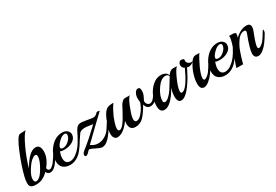

<svg xmlns="http://www.w3.org/2000/svg" viewBox="45 -1533 3499 2432"><g transform="rotate(-30 1794.5 -317.5)"><path d="M520 -256Q526 -256 526 -237.5Q526 -219 520 -209L498 -172Q449 -91 418 -64Q384 -33 352 -33Q310 -33 296 -72Q255 -31 213 -10.5Q171 10 119 10Q67 10 45.5 -6.5Q24 -23 24 -61.5Q24 -100 36 -149Q67 -281 140 -459.5Q213 -638 255 -649Q268 -652 302.5 -652.5Q337 -653 344 -654Q305 -625 238.5 -484Q172 -343 138 -213Q246 -404 342 -404Q410 -404 410 -306.5Q410 -209 328 -108Q329 -91 338 -81Q347 -71 361 -71Q375 -71 391.5 -83.5Q408 -96 416.5 -105.5Q425 -115 439 -133Q453 -151 472 -181.5Q491 -212 504.5 -234Q518 -256 520 -256ZM298 -319Q295 -320 282.5 -320Q270 -320 235.5 -294Q201 -268 155 -194.5Q109 -121 109 -73.5Q109 -26 138 -26Q191 -26 252 -128.5Q313 -231 313 -290Q313 -315 298 -319Z M879 -260Q885 -260 885 -240.5Q885 -221 869 -194Q853 -167 837.5 -143Q822 -119 796 -87Q770 -55 745 -36Q682 10 618.5 10Q555 10 516 -22.5Q477 -55 477 -122Q477 -224 552 -311Q627 -398 727 -398Q772 -398 799 -374.5Q826 -351 826 -318Q826 -262 773 -228Q720 -194 648 -194Q606 -194 586 -205Q567 -154 567 -115Q567 -31 638 -31Q680 -31 724.5 -63.5Q769 -96 800.5 -136.5Q832 -177 872 -253Q876 -260 879 -260ZM773 -339Q773 -368 745 -368Q706 -368 658 -320Q610 -272 610 -242Q610 -222 648 -222Q686 -222 727.5 -259Q769 -296 773 -339Z M1299 -201Q1232 -89 1180.5 -35Q1129 19 1080 19Q1054 19 996 -11Q938 -41 925.5 -41Q913 -41 909 -38Q868 11 847.5 11Q827 11 827 -9Q827 -29 839.5 -41.5Q852 -54 858.5 -60Q865 -66 878.5 -76Q892 -86 916 -106Q989 -165 1088 -260L1123 -293L1103 -296Q1032 -307 1009 -307Q956 -307 928 -281Q925 -278 893 -229.5Q861 -181 860 -181Q856 -181 856 -202Q856 -223 864 -237Q872 -251 888.5 -285Q905 -319 911.5 -330.5Q918 -342 932 -359Q946 -376 962 -381.5Q978 -387 996 -387Q1014 -387 1052 -381L1064 -379Q1147 -364 1168 -364Q1202 -364 1232 -398Q1238 -405 1248.5 -405Q1259 -405 1280 -398Q1202 -326 955 -86Q1001 -49 1058 -49Q1060 -49 1062 -49Q1107 -49 1151 -73Q1195 -97 1227 -138Q1240 -155 1272 -207.5Q1304 -260 1306 -260Q1311 -260 1311 -241Q1311 -222 1299 -201Z M1635 -378 1689 -377Q1706 -377 1709 -378Q1672 -356 1621 -210Q1592 -133 1592 -92.5Q1592 -52 1622 -52Q1657 -52 1693.5 -92.5Q1730 -133 1748.5 -170Q1767 -207 1778 -237Q1773 -262 1773 -298Q1773 -334 1791.5 -368Q1810 -402 1838 -402Q1870 -402 1870 -357Q1870 -317 1860 -294Q1850 -271 1840 -251.5Q1830 -232 1826 -224Q1826 -195 1841.5 -177Q1857 -159 1877 -159Q1924 -159 1972 -246Q1975 -251 1977.5 -251Q1980 -251 1980 -237Q1980 -183 1943 -154Q1906 -125 1869 -125Q1815 -125 1798 -181L1795 -191Q1733 -83 1685.5 -38Q1638 7 1573 7Q1489 7 1489 -88Q1489 -105 1493 -127Q1398 6 1307 6Q1282 6 1265.5 -16Q1249 -38 1249 -77.5Q1249 -117 1277 -200Q1330 -360 1393 -387Q1423 -400 1477 -400Q1480 -400 1480 -396Q1480 -399 1473 -389Q1435 -335 1395 -246Q1387 -226 1370 -176Q1353 -126 1353 -92.5Q1353 -59 1378 -59Q1428 -59 1523 -241Q1563 -318 1564 -319Q1601 -378 1635 -378Z M2349 -400 2399 -399H2409Q2376 -372 2328 -262.5Q2280 -153 2280 -103Q2280 -77 2298 -77Q2356 -77 2446 -248Q2450 -255 2453 -255Q2459 -255 2459 -236.5Q2459 -218 2449 -201Q2326 6 2243 6Q2189 6 2189 -77Q2189 -139 2210 -199Q2096 3 1999 3Q1932 3 1932 -89Q1932 -159 1962.5 -231Q1993 -303 2050 -353.5Q2107 -404 2175 -404Q2207 -404 2235 -389.5Q2263 -375 2272 -343Q2283 -366 2306 -383Q2329 -400 2349 -400ZM2266 -334Q2256 -366 2219 -366Q2153 -366 2091 -274.5Q2029 -183 2029 -111Q2029 -80 2053 -80Q2079 -80 2114 -112.5Q2149 -145 2177 -189Q2239 -287 2266 -334Z M2681 -402 2732 -401H2742Q2727 -390 2699.5 -336Q2672 -282 2658.5 -254.5Q2645 -227 2628.5 -180.5Q2612 -134 2612 -105Q2612 -76 2632 -76Q2645 -77 2668.5 -94.5Q2692 -112 2707.5 -131.5Q2723 -151 2741.5 -181.5Q2760 -212 2773.5 -234.5Q2787 -257 2789 -257Q2796 -257 2796 -238.5Q2796 -220 2786 -203Q2743 -132 2715 -94Q2687 -56 2647.5 -24.5Q2608 7 2576 7Q2519 7 2519 -77Q2519 -134 2541 -206Q2563 -278 2606 -345Q2571 -317 2536 -317Q2525 -317 2513 -322Q2442 -182 2436.5 -182Q2431 -182 2431 -198.5Q2431 -215 2443.5 -244.5Q2456 -274 2470.5 -301Q2485 -328 2486 -331Q2450 -349 2450 -389Q2450 -409 2462.5 -425Q2475 -441 2497 -441Q2519 -441 2533 -427Q2531 -421 2531 -409Q2531 -382 2550.5 -366.5Q2570 -351 2598 -351Q2606 -351 2610 -352Q2645 -402 2681 -402Z M3149 -260Q3155 -260 3155 -240.5Q3155 -221 3139 -194Q3123 -167 3107.5 -143Q3092 -119 3066 -87Q3040 -55 3015 -36Q2952 10 2888.5 10Q2825 10 2786 -22.5Q2747 -55 2747 -122Q2747 -224 2822 -311Q2897 -398 2997 -398Q3042 -398 3069 -374.5Q3096 -351 3096 -318Q3096 -262 3043 -228Q2990 -194 2918 -194Q2876 -194 2856 -205Q2837 -154 2837 -115Q2837 -31 2908 -31Q2950 -31 2994.5 -63.5Q3039 -96 3070.5 -136.5Q3102 -177 3142 -253Q3146 -260 3149 -260ZM3043 -339Q3043 -368 3015 -368Q2976 -368 2928 -320Q2880 -272 2880 -242Q2880 -222 2918 -222Q2956 -222 2997.5 -259Q3039 -296 3043 -339Z M3579 -201Q3542 -139 3511.5 -97.5Q3481 -56 3442 -25Q3403 6 3371 6Q3312 6 3312 -59Q3312 -124 3387 -320Q3391 -329 3391 -339Q3391 -360 3364.5 -360Q3338 -360 3312.5 -343.5Q3287 -327 3266 -296.5Q3245 -266 3228 -234.5Q3211 -203 3196.5 -162Q3182 -121 3173.5 -93.5Q3165 -66 3156.5 -34.5Q3148 -3 3147 0H3050Q3050 -21 3138 -241Q3174 -344 3174 -385Q3174 -395 3171 -400H3213Q3248 -400 3258 -393Q3268 -386 3268 -374Q3268 -362 3257 -325Q3341 -405 3426 -405Q3483 -405 3483 -353Q3483 -336 3478 -319Q3473 -302 3453 -251Q3409 -139 3409 -101Q3409 -77 3427 -77Q3440 -77 3463.5 -95Q3487 -113 3502.5 -132.5Q3518 -152 3536.5 -181.5Q3555 -211 3568 -233Q3581 -255 3583 -255Q3589 -255 3589 -236.5Q3589 -218 3579 -201Z"/></g></svg>

Font: Playball
Style: Regular
Weight: 400
Designer: Robert E. Leuschke
Foundry: Robert E. Leuschke
Version: Version 1.001